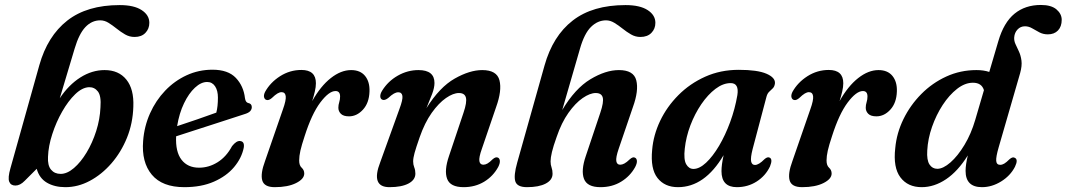

<svg xmlns="http://www.w3.org/2000/svg" viewBox="-20 -744 4300 774"><path d="M281 -548.5 221 -348Q257 -402 304 -431.8Q351 -461.5 401.5 -461.5Q458.5 -461.5 489.5 -423Q520.5 -384.5 517.5 -314Q515.5 -247 491.8 -188.5Q468 -130 429 -85.2Q390 -40.5 342.2 -15Q294.5 10.5 243.5 10.5Q200 10.5 169.2 -7.5Q138.5 -25.5 128 -63.5L79.5 -15Q61 4 42 4Q23.5 4 17.2 -11.5Q11 -27 22 -65.5L138.5 -481Q171.5 -598.5 251.2 -661Q331 -723.5 462.5 -723.5Q520.5 -723.5 551.2 -703.2Q582 -683 582 -652Q582 -628 566.2 -611.5Q550.5 -595 522.5 -595Q502 -595 484.2 -605.2Q466.5 -615.5 450 -628.8Q433.5 -642 417.5 -652Q401.5 -662 384 -662Q350 -662 324.2 -634.8Q298.5 -607.5 281 -548.5ZM339 -392.5Q311.5 -391.5 283.2 -364.2Q255 -337 230.8 -294.5Q206.5 -252 190.8 -203.5Q175 -155 173.5 -112Q171.5 -77 185.8 -60Q200 -43 224.5 -43Q250.5 -43 278 -66.5Q305.5 -90 329 -129Q352.5 -168 367.8 -215.8Q383 -263.5 385 -311.5Q388.5 -357 374.8 -375Q361 -393 339 -392.5Z M962.5 -148Q954 -106.5 923.5 -70.2Q893 -34 842.5 -11.8Q792 10.5 723 10.5Q634 10.5 592 -39.8Q550 -90 557 -176Q561.5 -235 584.8 -287Q608 -339 645.8 -378.5Q683.5 -418 732.2 -440.5Q781 -463 836.5 -463Q899.5 -463 930.8 -430Q962 -397 967.5 -348.5Q970 -330.5 981.5 -328.5Q994.5 -326 995 -313Q995.5 -304 988.8 -296.2Q982 -288.5 964.5 -283.5Q943 -276.5 909.2 -265.5Q875.5 -254.5 836.2 -241.8Q797 -229 758.8 -216.8Q720.5 -204.5 690 -194.5Q687 -132 711.8 -100Q736.5 -68 782.5 -68Q822 -68 857.2 -90Q892.5 -112 915.5 -155Q933 -177 947.5 -175.5Q967 -174 962.5 -148ZM815 -413.5Q790.5 -413.5 765.8 -390.5Q741 -367.5 721.8 -327.5Q702.5 -287.5 694 -235.5Q732 -248 776.2 -263.2Q820.5 -278.5 852 -290Q858.5 -314.5 858.5 -350.5Q858.5 -379 847 -396.2Q835.5 -413.5 815 -413.5Z M1055 -341Q1047.5 -342.5 1044.8 -351.2Q1042 -360 1048.5 -373.5Q1069.5 -411.5 1109 -436.8Q1148.5 -462 1195 -462Q1253.5 -462 1253.5 -408.5Q1253.5 -393.5 1249.2 -375.2Q1245 -357 1238.5 -336.5Q1272.5 -397 1313.5 -429.2Q1354.5 -461.5 1395.5 -461.5Q1432.5 -461.5 1451.8 -437.8Q1471 -414 1469.5 -375Q1468 -329 1443.2 -302Q1418.5 -275 1387 -275Q1364.5 -275 1354.2 -285.2Q1344 -295.5 1344 -309.5Q1344 -321 1347.5 -332Q1351 -343 1351 -355Q1351 -377 1332.5 -377Q1306 -377 1271.2 -330.8Q1236.5 -284.5 1208 -195Q1196 -159 1191 -136.8Q1186 -114.5 1186 -97Q1186 -77 1196.2 -67.8Q1206.5 -58.5 1206.5 -44.5Q1206.5 -22.5 1173.5 -6Q1140.5 10.5 1087.5 10.5Q1045 10.5 1037.2 -16.8Q1029.5 -44 1048.5 -95L1120.5 -303Q1134 -340.5 1131.8 -356.5Q1129.5 -372.5 1115 -372.5Q1107.5 -372.5 1098.5 -367.2Q1089.5 -362 1075.5 -348.5Q1063.5 -338.5 1055 -341Z M1521.5 -342Q1513.5 -345 1513 -355.2Q1512.5 -365.5 1520.5 -378.5Q1544 -416.5 1583.5 -439Q1623 -461.5 1667 -461.5Q1731.5 -461.5 1731.5 -409.5Q1731.5 -390.5 1722 -365.2Q1712.5 -340 1699 -308Q1752.5 -393 1813 -427.2Q1873.5 -461.5 1924 -461.5Q1983 -461.5 1993.5 -420.2Q2004 -379 1980 -312.5L1922.5 -144Q1910 -109 1912.5 -94.5Q1915 -80 1928.5 -80Q1936.5 -80 1945 -84.8Q1953.5 -89.5 1966.5 -102.5Q1979 -113 1987.5 -108.5Q1994 -105.5 1995 -95.8Q1996 -86 1988.5 -71Q1968 -33.5 1931.8 -11.5Q1895.5 10.5 1849 10.5Q1795 10.5 1782.5 -23Q1770 -56.5 1790 -115L1848.5 -289.5Q1863 -332 1858.2 -350.5Q1853.5 -369 1830 -369Q1807 -369 1777.8 -348.8Q1748.5 -328.5 1720.2 -288.8Q1692 -249 1671.5 -190Q1657 -148.5 1651.2 -127.5Q1645.5 -106.5 1645.5 -93.5Q1645.5 -80.5 1650 -69.2Q1654.5 -58 1654.5 -44Q1654.5 -19 1626.8 -4.2Q1599 10.5 1550 10.5Q1473.5 10.5 1513 -90.5L1590 -304Q1604.5 -342.5 1602.2 -357.2Q1600 -372 1585.5 -372Q1577.5 -372 1568 -366.8Q1558.5 -361.5 1544.5 -348.5Q1530.5 -338 1521.5 -342Z M2224 -192Q2210.5 -154.5 2205 -131.2Q2199.5 -108 2199.5 -93.5Q2199.5 -79.5 2203.5 -68.8Q2207.5 -58 2207.5 -43.5Q2207.5 -18.5 2180 -4Q2152.5 10.5 2104.5 10.5Q2065 10.5 2057.5 -12.5Q2050 -35.5 2065 -88.5L2175 -479.5Q2208.5 -599 2288.8 -661.2Q2369 -723.5 2501.5 -723.5Q2560 -723.5 2591 -703.2Q2622 -683 2622 -652Q2622 -628 2606 -611.5Q2590 -595 2561.5 -595Q2541.5 -595 2523.8 -605.2Q2506 -615.5 2489.5 -628.8Q2473 -642 2456.5 -652Q2440 -662 2423 -662Q2389.5 -662 2362.5 -635.5Q2335.5 -609 2318 -547.5L2246.5 -300.5Q2298.5 -387.5 2360 -424.5Q2421.5 -461.5 2475 -461.5Q2534.5 -461.5 2545 -420.2Q2555.5 -379 2531.5 -312.5L2474 -144Q2462 -109 2464.5 -94.5Q2467 -80 2480 -80Q2488 -80 2497 -84.8Q2506 -89.5 2519 -102Q2531.5 -113 2539.5 -108.5Q2546.5 -105.5 2547.5 -95.8Q2548.5 -86 2540.5 -70.5Q2520.5 -34 2484.2 -11.8Q2448 10.5 2400.5 10.5Q2347 10.5 2334.2 -23Q2321.5 -56.5 2341.5 -115L2400 -289.5Q2414.5 -332.5 2409.8 -350.8Q2405 -369 2381.5 -369Q2358.5 -369 2329 -348.8Q2299.5 -328.5 2271.5 -289Q2243.5 -249.5 2224 -192Z M3014 -143Q3005 -107.5 3008 -93.2Q3011 -79 3023.5 -79Q3039 -79 3062 -102.5Q3073.5 -112.5 3081.5 -109Q3096.5 -103.5 3084 -73Q3066 -35 3030.2 -12.2Q2994.5 10.5 2950.5 10.5Q2888.5 10.5 2888.5 -54Q2888.5 -67 2890.5 -82.2Q2892.5 -97.5 2897 -118.5Q2821 10.5 2713 10.5Q2659.5 10.5 2630.5 -26.5Q2601.5 -63.5 2609 -140Q2614 -199.5 2641.2 -256.8Q2668.5 -314 2714.8 -360.5Q2761 -407 2822.8 -434.8Q2884.5 -462.5 2958 -462.5Q3033.5 -462.5 3069.8 -446.8Q3106 -431 3104 -408Q3102.5 -395.5 3095.8 -388.5Q3089 -381.5 3081.2 -374.5Q3073.5 -367.5 3070 -354.5ZM2740.5 -145Q2735.5 -101 2746.2 -82Q2757 -63 2775.5 -63Q2799.5 -63 2826.5 -88.2Q2853.5 -113.5 2878.8 -156.2Q2904 -199 2923.5 -252Q2943 -305 2952.5 -360.5Q2960 -409 2925.5 -409Q2895 -409 2864.2 -385.8Q2833.5 -362.5 2807.2 -324Q2781 -285.5 2763.2 -238.8Q2745.5 -192 2740.5 -145Z M3181 -341Q3173.5 -342.5 3170.8 -351.2Q3168 -360 3174.5 -373.5Q3195.5 -411.5 3235 -436.8Q3274.5 -462 3321 -462Q3379.5 -462 3379.5 -408.5Q3379.5 -393.5 3375.2 -375.2Q3371 -357 3364.5 -336.5Q3398.5 -397 3439.5 -429.2Q3480.5 -461.5 3521.5 -461.5Q3558.5 -461.5 3577.8 -437.8Q3597 -414 3595.5 -375Q3594 -329 3569.2 -302Q3544.5 -275 3513 -275Q3490.5 -275 3480.2 -285.2Q3470 -295.5 3470 -309.5Q3470 -321 3473.5 -332Q3477 -343 3477 -355Q3477 -377 3458.5 -377Q3432 -377 3397.2 -330.8Q3362.5 -284.5 3334 -195Q3322 -159 3317 -136.8Q3312 -114.5 3312 -97Q3312 -77 3322.2 -67.8Q3332.5 -58.5 3332.5 -44.5Q3332.5 -22.5 3299.5 -6Q3266.5 10.5 3213.5 10.5Q3171 10.5 3163.2 -16.8Q3155.5 -44 3174.5 -95L3246.5 -303Q3260 -340.5 3257.8 -356.5Q3255.5 -372.5 3241 -372.5Q3233.5 -372.5 3224.5 -367.2Q3215.5 -362 3201.5 -348.5Q3189.5 -338.5 3181 -341Z M4071.5 -71.5Q4053 -35.5 4015.8 -12.5Q3978.5 10.5 3938.5 10.5Q3872.5 10.5 3872.5 -55Q3872.5 -79.5 3881.5 -117.5Q3841.5 -53.5 3793.8 -21.5Q3746 10.5 3695.5 10.5Q3639.5 10.5 3609.8 -29Q3580 -68.5 3589 -147Q3594.5 -207.5 3622 -263.8Q3649.5 -320 3693.8 -364.8Q3738 -409.5 3794.8 -435.5Q3851.5 -461.5 3916.5 -461.5Q3945.5 -461.5 3968 -454L4004.5 -578Q4026.5 -653.5 4069.8 -688.8Q4113 -724 4176 -724Q4218 -724 4239 -706Q4260 -688 4260 -664Q4260 -637 4245 -621.2Q4230 -605.5 4204 -605.5Q4185.5 -605.5 4170.2 -613.5Q4155 -621.5 4141 -629.8Q4127 -638 4112 -638Q4094 -638 4082 -625.2Q4070 -612.5 4068.5 -593.5Q4067.5 -579.5 4073.8 -566Q4080 -552.5 4087.5 -536.5Q4095 -520.5 4097.8 -499.5Q4100.5 -478.5 4092.5 -449.5L4006 -150.5Q3994.5 -111 3996 -95.2Q3997.5 -79.5 4012 -79.5Q4020 -79.5 4028.5 -84.5Q4037 -89.5 4049.5 -102Q4062 -113 4070.5 -108Q4086 -101.5 4071.5 -71.5ZM3718 -137.5Q3715.5 -98.5 3727 -81Q3738.5 -63.5 3758.5 -63.5Q3782 -63.5 3811.5 -89.2Q3841 -115 3868 -159.8Q3895 -204.5 3911.5 -261L3946.5 -380.5Q3937.5 -410.5 3902 -410.5Q3870 -410.5 3838.2 -385.8Q3806.5 -361 3780.2 -320.8Q3754 -280.5 3737.2 -232.5Q3720.5 -184.5 3718 -137.5Z"/></svg>

Font: Fraunces 72pt Soft SemiBold
Style: Italic
Weight: 600
Italic angle: -16°
Version: Version 1.000;[b76b70a41]